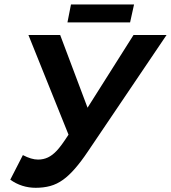

<svg xmlns="http://www.w3.org/2000/svg" viewBox="-20 -848 781 877"><path d="M143.1 9.8Q111.3 9.8 82 0.5Q52.7 -8.8 26.9 -27.3L84.5 -139.6Q123.5 -119.1 153.8 -119.1Q178.2 -119.1 199 -128.9Q219.7 -138.7 239.3 -159.7Q249 -169.9 262.5 -188.2Q275.9 -206.5 293 -232.9L109.9 -688H254.9L379.9 -356L589.8 -688H740.7L380.9 -155.3Q319.3 -63.5 268.6 -27.3Q240.2 -6.8 209.7 1.5Q179.2 9.8 143.1 9.8ZM592.3 -827.6 574.2 -745.6H288.1L304.2 -827.6Z"/></svg>

Font: Arimo
Style: Italic
Weight: 400
Italic angle: -12°
Designer: Steve Matteson
Foundry: Monotype Imaging Inc.
Version: Version 1.33